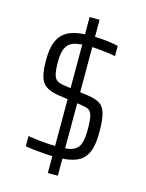

<svg xmlns="http://www.w3.org/2000/svg" viewBox="-108 -763 635 837"><g transform="rotate(15 209.0 -344.0)"><path d="M209 -68Q181 -68 154.5 -70Q128 -72 106 -74.5Q84 -77 68 -80V-126Q86 -123 102 -121Q118 -119 134 -117.5Q150 -116 168 -115Q186 -114 207 -114Q251 -114 272.5 -123.5Q294 -133 302 -156Q310 -179 310 -219Q310 -263 305 -282Q300 -301 288.5 -307Q277 -313 257 -316L145 -332Q109 -338 89.5 -352.5Q70 -367 63 -395Q56 -423 56 -466Q56 -512 66 -541.5Q76 -571 96 -588Q116 -605 146 -612Q176 -619 215 -619Q240 -619 263 -617.5Q286 -616 306 -613Q326 -610 342 -606V-560Q324 -564 302.5 -566.5Q281 -569 259 -571Q237 -573 216 -573Q188 -573 167.5 -569Q147 -565 134 -554.5Q121 -544 114.5 -524.5Q108 -505 108 -473Q108 -434 113 -415Q118 -396 130 -389Q142 -382 164 -379L271 -364Q308 -359 327.5 -346Q347 -333 354.5 -303.5Q362 -274 362 -220Q362 -162 347 -129Q332 -96 298.5 -82Q265 -68 209 -68ZM191 8V-696H236V8Z"/></g></svg>

Font: Saira Condensed Light
Style: Regular
Weight: 300
Width: 3
Designer: Hector Gatti with collaboration of the Omnibus-Type team
Foundry: Omnibus-Type
Version: Version 1.101